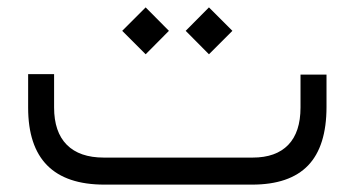

<svg xmlns="http://www.w3.org/2000/svg" viewBox="-20 -500 960 520"><path d="M261.2 -73.2H664.1Q727.5 -73.2 760.7 -107.7Q793.9 -142.1 793.9 -209V-297.9H864.3V-210.4Q864.3 -104 814.5 -52Q764.6 0 662.6 0H262.7Q56.2 0 56.2 -208.5V-299.3H126.5V-209Q126.5 -142.6 160.9 -107.9Q195.3 -73.2 261.2 -73.2ZM482.9 -416.5 545.9 -480 609.4 -416.5 545.9 -353ZM311 -416.5 374.5 -480 437.5 -416.5 374.5 -353Z"/></svg>

Font: Shabnam Light FD-WOL
Style: Light-FD-WOL
Weight: 300
Foundry: DejaVu fonts team - Redesigned by Saber Rastikerdar - Based on Vazir font
Version: Version 5.0.0